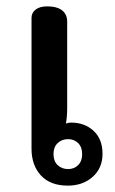

<svg xmlns="http://www.w3.org/2000/svg" viewBox="-20 -573 361 603"><path d="M79 -106V-517Q79 -533 92 -543Q105 -553 128 -553Q159 -553 175 -540.5Q191 -528 191 -505V-235Q191 -206 187 -185Q195 -188 203 -188Q246 -188 274 -162Q302 -136 302 -90Q302 -45 271 -17.5Q240 10 193 10Q138 10 108.5 -22Q79 -54 79 -106ZM238 -89Q238 -111 225.5 -123.5Q213 -136 194 -136Q174 -136 161 -123.5Q148 -111 148 -89Q148 -67 161 -54.5Q174 -42 194 -42Q213 -42 225.5 -54.5Q238 -67 238 -89Z"/></svg>

Font: Maitree Semibold
Style: Regular
Weight: 600
Designer: CadsonDemak Team
Foundry: CadsonDemak
Version: Version 1.010